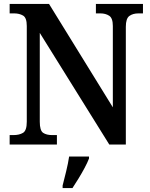

<svg xmlns="http://www.w3.org/2000/svg" viewBox="-20 -734 764 975"><path d="M29 0V-48H48Q78 -48 97 -59.5Q116 -71 116 -116V-602Q116 -644 97 -655Q78 -666 52 -666H29V-714H229L553 -189V-602Q553 -642 534.5 -654Q516 -666 490 -666H467V-714H706V-666H683Q655 -666 637 -653Q619 -640 619 -598V0H535L182 -567V-116Q182 -71 199 -59.5Q216 -48 245 -48H269V0ZM298 208Q306 177 316 136Q326 95 331 61H432V71Q424 92 409.5 119Q395 146 378.5 173Q362 200 348 221H298Z"/></svg>

Font: Noto Serif Ethiopic SemiCondensed SemiBold
Style: Regular
Weight: 600
Width: 4
Designer: Monotype Design Team
Foundry: Monotype Imaging Inc.
Version: Version 2.102; ttfautohint (v1.8.4.7-5d5b)